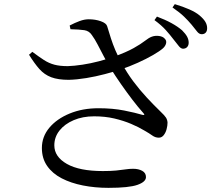

<svg xmlns="http://www.w3.org/2000/svg" viewBox="-20 -854 1040 926"><path d="M862 -619Q851 -620 841 -633.5Q831 -647 816 -665Q801 -685 780 -708.5Q759 -732 725 -757L737 -774Q777 -759 807 -742.5Q837 -726 858 -708Q875 -691 882.5 -677Q890 -663 890 -648Q890 -635 882.5 -627Q875 -619 862 -619ZM503 52Q438 52 380 40.5Q322 29 277.5 6Q233 -17 207.5 -53.5Q182 -90 182 -140Q182 -195 218 -238Q254 -281 316 -306.5Q378 -332 455 -332Q524 -332 579 -321Q634 -310 667 -300Q682 -297 672 -308Q646 -337 618.5 -373Q591 -409 563.5 -448.5Q536 -488 511 -528Q495 -555 480 -583.5Q465 -612 451 -639Q437 -666 423 -685Q410 -705 386.5 -708.5Q363 -712 320 -713L316 -731Q341 -744 364 -752.5Q387 -761 408 -761Q440 -761 466.5 -751.5Q493 -742 497 -727Q506 -697 515 -669Q524 -641 536.5 -611.5Q549 -582 568 -548Q592 -503 623 -461.5Q654 -420 688 -383.5Q722 -347 755 -315Q773 -298 780 -287.5Q787 -277 788 -263Q788 -248 783.5 -231Q779 -214 769.5 -202Q760 -190 746 -190Q729 -190 714.5 -200.5Q700 -211 677 -224Q649 -241 612.5 -256.5Q576 -272 531.5 -282.5Q487 -293 434 -293Q379 -293 335.5 -274.5Q292 -256 267 -224.5Q242 -193 242 -153Q242 -98 302.5 -63.5Q363 -29 476 -29Q514 -29 539.5 -31.5Q565 -34 584.5 -37Q604 -40 622 -40Q648 -40 666 -30Q684 -20 684 0Q684 23 643 37.5Q602 52 503 52ZM312 -469Q260 -469 227 -481.5Q194 -494 170 -521Q146 -548 120 -590L136 -604Q168 -580 192 -564.5Q216 -549 242.5 -542Q269 -535 307 -535Q338 -536 377.5 -542Q417 -548 457 -558.5Q497 -569 528 -580Q589 -602 624.5 -622Q660 -642 679 -657Q698 -672 712 -677Q728 -683 747 -680.5Q766 -678 775 -667Q784 -658 781 -645Q778 -632 766 -621Q750 -607 718 -588.5Q686 -570 645 -551.5Q604 -533 560 -518Q529 -508 485.5 -496.5Q442 -485 396.5 -477.5Q351 -470 312 -469ZM953 -689Q940 -689 930 -702.5Q920 -716 904 -735Q888 -754 868 -773.5Q848 -793 812 -818L823 -834Q863 -822 893.5 -808.5Q924 -795 942 -780Q962 -763 970.5 -748.5Q979 -734 979 -718Q979 -704 972 -696.5Q965 -689 953 -689Z"/></svg>

Font: Noto Serif JP ExtraLight Medium
Style: Regular
Weight: 500
Version: Version 2.003-H1;hotconv 1.1.1;makeotfexe 2.6.0